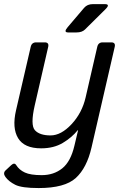

<svg xmlns="http://www.w3.org/2000/svg" viewBox="-27 -721 598 944"><path d="M308.1 -561.5Q283.7 -561.5 305.7 -587.4L386.7 -682.6Q402.3 -700.7 429.2 -700.7H488.3Q517.1 -700.7 491.2 -675.3L390.6 -575.7Q376 -561.5 349.1 -561.5ZM51.8 -178.7 124 -490.7Q128.9 -512.7 150.9 -512.7H192.9Q214.8 -512.7 210 -490.7L143.6 -202.1Q121.6 -106 144.8 -80.6Q168 -55.2 221.7 -55.2Q273.4 -55.2 325 -110.6Q376.5 -166 394 -242.2L451.2 -490.7Q456.1 -512.7 478 -512.7H520Q542 -512.7 537.1 -490.7L422.9 4.4Q399.9 104.5 345.7 154.1Q291.5 203.6 163.1 203.6Q79.6 203.6 47.9 187.5Q16.1 171.4 0 149.4Q-14.2 129.9 1 116.2L28.3 90.8Q43.9 76.7 52.7 90.8Q67.4 114.3 95.2 127.2Q123 140.1 178.2 140.1Q237.3 140.1 279.1 106.7Q320.8 73.2 338.9 -4.9Q350.1 -54.7 356.9 -80.6H355Q326.2 -44.9 281.7 -18.3Q237.3 8.3 175.3 8.3Q92.3 8.3 62 -41.7Q31.7 -91.8 51.8 -178.7Z"/></svg>

Font: Istok
Style: Italic
Weight: 500
Italic angle: -13°
Designer: Andrey V. Panov
Foundry: Andrey V. Panov
Version: Version 1.0.3